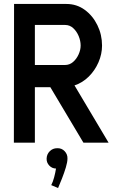

<svg xmlns="http://www.w3.org/2000/svg" viewBox="-20 -720 608 969"><path d="M528 0H401L234 -280H156V0H50L51 -700H315Q367 -700 407.5 -670.5Q448 -641 471.5 -593Q495 -545 495 -490Q495 -447 477 -405.5Q459 -364 427.5 -333Q396 -302 356 -289ZM387 -490Q387 -514 377 -538Q367 -562 349.5 -578Q332 -594 309 -594H156V-392H308Q331 -392 348.5 -407Q366 -422 376.5 -445Q387 -468 387 -490ZM215.3 79.7Q216.1 58.2 231.2 43.1Q246.3 28 268.7 28Q291.2 27.1 306.3 43.1Q321.4 59 320.5 80.6Q320.5 97.8 312.3 125Q304.1 152.2 292.9 180.7Q281.7 209.1 273.1 229L238.6 214.3Q247.2 197.9 253.2 175.1Q259.3 152.2 262.7 130.6Q242.9 130.6 228.6 115.5Q214.4 100.4 215.3 79.7Z"/></svg>

Font: Kulim Park SemiBold
Style: Regular
Weight: 600
Designer: Noponies / Dale Sattler
Foundry: Noponies
Version: Version 1.000; ttfautohint (v1.8.3)